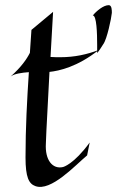

<svg xmlns="http://www.w3.org/2000/svg" viewBox="-20 -715 463 745"><path d="M328 -162C266 -77 225 -67 225 -67C184 -57 154 -94 158 -158C158 -158 159 -202 172 -436C209 -440 280 -455 363 -521C318 -504 270 -493 214 -493C202 -493 190 -493 176 -494L186 -669L102 -599L96 -510C84 -486 62 -454 21 -418C35 -429 65 -433 92 -435C85 -328 79 -219 79 -104C79 -27 92 -2 117 7C178 30 273 -75 318 -112ZM18 -416 21 -418ZM414 -665C414 -675 414 -695 402 -695C381 -695 354 -672 340 -655C355 -656 357 -585 357 -541C357 -526 357 -514 357 -509C366 -520 374 -533 381 -544C395 -563 412 -643 414 -665Z"/></svg>

Font: Quintessential
Style: Regular
Weight: 400
Designer: Astigmatic (AOETI)
Foundry: Astigmatic (AOETI)
Version: Version 1.000